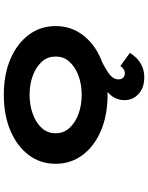

<svg xmlns="http://www.w3.org/2000/svg" viewBox="97 -679 787 1021"><g transform="rotate(-90 490.5 -168.5)"><path d="M590.1 205.2Q533.4 205.2 500.9 174.4Q468.4 143.7 468.4 100.9Q468.4 57.3 497.7 23.8Q527 -9.7 578.9 -38.6Q630.9 -67.6 698.1 -96.3L711.7 -39.4Q656.5 -13.6 617.7 11.6Q578.9 36.8 578.9 67.9Q578.9 85.6 588.8 93.7Q598.6 101.8 610.5 101.8Q622.7 101.8 632.4 95.8Q642 89.9 650 77.9L719.8 128.8Q709.1 147.1 691.1 164.8Q673.2 182.4 647.8 193.8Q622.5 205.2 590.1 205.2ZM496.9 10Q388.6 10 305.8 -25.3Q223 -60.6 176.5 -123.1Q130 -185.7 130 -265.9Q130 -347 176.5 -409.1Q223 -471.2 305.8 -506.5Q388.6 -541.7 496.9 -541.7Q605.3 -541.7 687.3 -506.5Q769.3 -471.2 815.8 -409.1Q862.3 -347 862.3 -265.9Q862.3 -185.7 815.8 -123.1Q769.3 -60.6 687.3 -25.3Q605.3 10 496.9 10ZM496.9 -127.6Q553.5 -127.6 599.8 -145.2Q646.1 -162.7 673.7 -194Q701.3 -225.4 699.9 -265.9Q701.3 -307.4 673.7 -338.5Q646.1 -369.6 599.8 -387.1Q553.5 -404.7 496.9 -404.7Q440.4 -404.7 393.5 -387.1Q346.7 -369.6 319.3 -338.8Q292 -308 292.4 -265.9Q292 -225.4 319.3 -194Q346.7 -162.7 393.5 -145.2Q440.4 -127.6 496.9 -127.6Z"/></g></svg>

Font: Lexend Zetta
Style: Regular
Weight: 400
Designer: Bonnie Shaver-Troup, Thomas Jockin
Foundry: Lexend
Version: Version 1.007